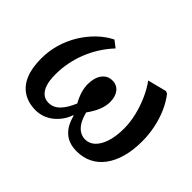

<svg xmlns="http://www.w3.org/2000/svg" viewBox="-107 -741 974 974"><g transform="rotate(45 380.0 -254.5)"><path d="M215 14Q162 14 124.5 -10Q87 -34 68 -79.5Q49 -125 49 -192Q49 -246 63.5 -296Q78 -346 104.5 -389.5Q131 -433 166.5 -467.5Q202 -502 244 -523L280 -495Q251 -464 228 -428Q205 -392 189 -352Q173 -312 165 -270Q157 -228 157 -186Q157 -144 166 -116Q175 -88 192.5 -73.5Q210 -59 234 -59Q251 -59 266 -65.5Q281 -72 294 -85Q307 -98 318.5 -117Q330 -136 340 -160Q323 -191 315.5 -217Q308 -243 308 -267Q308 -313 328.5 -341Q349 -369 384 -369Q416 -369 434.5 -345.5Q453 -322 453 -283Q453 -254 440 -222.5Q427 -191 404 -160Q413 -125 426.5 -103Q440 -81 458 -70Q476 -59 497 -59Q527 -59 549.5 -80.5Q572 -102 585 -142Q598 -182 598 -239Q598 -282 587 -328.5Q576 -375 556.5 -419Q537 -463 512 -497L614 -523L627 -517Q653 -484 671.5 -441.5Q690 -399 699.5 -352Q709 -305 709 -258Q709 -194 695 -143.5Q681 -93 654.5 -57.5Q628 -22 591 -4Q554 14 509 14Q481 14 458.5 6.5Q436 -1 418.5 -16.5Q401 -32 389.5 -53.5Q378 -75 371 -103H367Q359 -78 343.5 -56.5Q328 -35 308 -19Q288 -3 264 5.5Q240 14 215 14Z"/></g></svg>

Font: Literata 18pt Medium
Style: Italic
Weight: 500
Italic angle: -2°
Designer: Latin by Veronika Burian and Jose Scaglione. Greek by Irene Vlachou. Cyrillic by Vera Evstafieva
Foundry: TypeTogether
Version: Version 3.103;gftools[0.9.29]